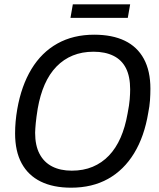

<svg xmlns="http://www.w3.org/2000/svg" viewBox="-20 -859 740 891"><path d="M310 12Q227 12 169 -16.5Q111 -45 80.5 -101Q50 -157 50 -240Q50 -267 52.5 -295Q55 -323 60 -352Q79 -461 126 -538.5Q173 -616 246.5 -657Q320 -698 417 -698Q501 -698 559 -670Q617 -642 647.5 -586Q678 -530 678 -447Q678 -421 676 -393Q674 -365 668 -336Q650 -226 602.5 -148Q555 -70 481.5 -29Q408 12 310 12ZM313 -67Q367 -67 410 -85Q453 -103 485.5 -137Q518 -171 539.5 -220Q561 -269 572 -332Q576 -353 578.5 -369Q581 -385 582 -398.5Q583 -412 583.5 -423Q584 -434 584 -444Q584 -504 564.5 -542.5Q545 -581 506.5 -600Q468 -619 414 -619Q361 -619 318 -601.5Q275 -584 242 -550Q209 -516 187.5 -467Q166 -418 155 -355Q152 -335 149.5 -318Q147 -301 146 -288Q145 -275 144 -264Q143 -253 143 -243Q143 -184 163.5 -145Q184 -106 222 -86.5Q260 -67 313 -67ZM307 -776 318 -839H584L573 -776Z"/></svg>

Font: Archivo SemiCondensed
Style: Italic
Weight: 400
Width: 4
Italic angle: -10°
Designer: Hector Gatti
Foundry: Omnibus-Type
Version: Version 2.001